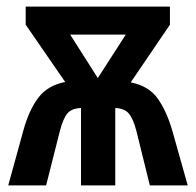

<svg xmlns="http://www.w3.org/2000/svg" viewBox="-20 -563 596 583"><path d="M496 -543V-488L377 -313Q431 -302 458 -265Q485 -228 503 -167L550 0H435L394 -166Q384 -204 370.5 -219Q357 -234 330 -235V0H226V-235Q198 -234 185 -219Q172 -204 162 -166L120 0H5L51 -167Q68 -229 96.5 -266.5Q125 -304 178 -314L58 -488V-543ZM362 -458H193L277 -326Z"/></svg>

Font: Noto Sans Disp Cond SemBd
Style: Regular
Weight: 600
Width: 3
Designer: Monotype Design Team
Foundry: Monotype Imaging Inc.
Version: Version 2.000;GOOG;noto-source:20170915:90ef993387c0; ttfaut